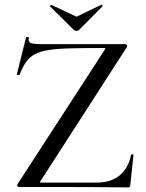

<svg xmlns="http://www.w3.org/2000/svg" viewBox="-20 -818 638 840"><path d="M57 -13 438 -600Q441 -605 440.5 -606.5Q440 -608 433 -608Q347 -608 288 -606.5Q229 -605 191.5 -599Q154 -593 131 -580Q108 -567 93.5 -546Q79 -525 66 -491Q65 -489 59 -490Q53 -491 54 -494L94 -655Q95 -657 101 -656Q107 -655 106 -653Q103 -635 114 -630Q125 -625 163 -625Q223 -625 310 -625Q397 -625 528 -625Q533 -625 535 -620.5Q537 -616 535 -612L158 -27Q154 -22 155 -20.5Q156 -19 163 -19Q241 -19 302.5 -19Q364 -19 401 -19Q444 -19 475 -33Q506 -47 526 -74.5Q546 -102 553 -140Q554 -143 559 -143Q564 -143 564 -140L550 -8Q550 -5 548 -1.5Q546 2 541 2Q467 1 384.5 0.5Q302 0 219.5 0Q137 0 62 0Q58 0 56 -4.5Q54 -9 57 -13ZM303 -687 200 -789Q198 -792 201.5 -795Q205 -798 206 -796L315 -745L423 -797Q425 -799 427.5 -795.5Q430 -792 428 -790L326 -687Q322 -683 315 -683Q308 -683 303 -687Z"/></svg>

Font: Cormorant Garamond Light Medium
Style: Regular
Weight: 500
Version: Version 4.001